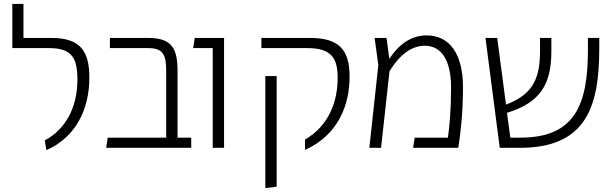

<svg xmlns="http://www.w3.org/2000/svg" viewBox="-20 -756 3150 982"><path d="M217 12C366 -53 437 -195 437 -359C437 -495 391 -562 242 -562H100V-736H43V-510H232C345 -510 376 -462 376 -349C376 -209 317 -95 209 -38Z M888 -52V-393C888 -507 860 -562 738 -562H542V-510H739C816 -510 830 -473 830 -392V-52H531L523 0H958V-52Z M1068 0H1126V-562H976L968 -510H1068Z M1540 11C1714 -68 1768 -224 1768 -364C1768 -504 1712 -562 1565 -562H1317V-510H1552C1676 -510 1707 -457 1707 -358C1707 -240 1665 -115 1540 -42ZM1337 206 1395 199V-367H1337Z M2162 -575C2085 -575 2021 -531 1971 -455L1957 -562H1896L1915 -423L1869 0H1929L1972 -391C2030 -486 2092 -522 2153 -522C2238 -522 2287 -447 2287 -309C2287 -189 2279 -113 2271 -52H2101L2093 0H2324C2335 -72 2348 -174 2348 -310C2348 -481 2279 -575 2162 -575Z M2987 -562V-502C2987 -217 2919 -52 2641 -52H2590L2573 -179C2741 -230 2800 -323 2800 -492V-562H2742V-492C2742 -339 2693 -269 2568 -221L2523 -562H2463L2536 0H2639C2972 0 3045 -202 3045 -507V-562Z"/></svg>

Font: FiraGO Light
Style: Regular
Weight: 300
Designer: bBox Type
Foundry: bBox Type GmbH
Version: Version 1.001;PS 001.001;hotconv 1.0.88;makeotf.lib2.5.64775